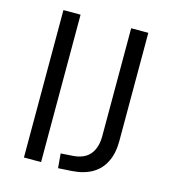

<svg xmlns="http://www.w3.org/2000/svg" viewBox="-107 -792 794 887"><g transform="rotate(15 290.0 -349.0)"><path d="M87 0V-705H169V0ZM252 7 246 -62 306 -66Q341 -69 364 -83.5Q387 -98 399 -125Q411 -152 411 -188V-705H493V-187Q493 -130 473 -88.5Q453 -47 414 -24Q375 -1 317 3Z"/></g></svg>

Font: NunitoSans1
Style: Book
Weight: 400
Designer: Vernon Adams
Foundry: Vernon Adams
Version: Version 3.101;gftools[0.9.27]